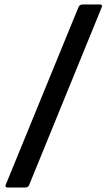

<svg xmlns="http://www.w3.org/2000/svg" viewBox="-20 -779 478 854"><path d="M5 44 329 -747Q334 -759 347 -759H426Q430 -759 432.5 -756Q435 -753 433 -748L110 43Q106 55 92 55H12Q8 55 5.5 52Q3 49 5 44Z"/></svg>

Font: Miriam Libre
Style: Bold
Weight: 700
Designer: Michal Sahar
Foundry: Hagilda
Version: Version 1.001